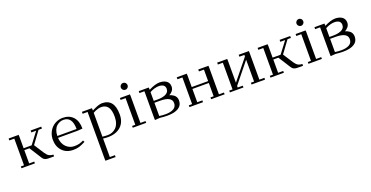

<svg xmlns="http://www.w3.org/2000/svg" viewBox="-32 -1464 5029 2606"><g transform="rotate(-20 2483.0 -161.5)"><path d="M32.2 -411.1V-439H176.8L178.2 -411.1V-245.1H293.9L419.9 -411.1H350.1V-439H502.9V-411.1H454.1L325.2 -235.8L418 -91.8Q443.4 -53.7 469.2 -39.8Q495.1 -25.9 528.8 -25.9V0H449.2Q420.4 0 399.7 -8.5Q378.9 -17.1 363.8 -41L252 -217.8H178.2V-25.9H252V0H58.1V-25.9H104V-411.1Z M589.8 -217.8Q589.8 -267.6 607.9 -311.5Q626 -355.5 656.5 -386.2Q687 -417 728.5 -434.6Q770 -452.1 815.9 -452.1Q909.7 -452.1 964.8 -392.8Q1020 -333.5 1020 -223.1L946.8 -217.8H665Q669.9 -134.8 718.8 -85.4Q767.6 -36.1 839.8 -36.1Q877.9 -36.1 907.7 -43.7Q937.5 -51.3 971.7 -67.9L983.9 -43.9Q927.7 -15.1 892.1 -4.2Q856.4 6.8 806.6 6.8Q708 6.8 648.9 -55.2Q589.8 -117.2 589.8 -217.8ZM665 -245.1H942.9Q942.9 -422.9 815.9 -422.9Q789.6 -422.9 764.6 -413.3Q739.7 -403.8 717 -384Q694.3 -364.3 680.2 -328.4Q666 -292.5 665 -245.1Z M1090.8 -411.1V-439H1235.4L1236.8 -411.1V-404.8Q1334.5 -456.1 1384.8 -456.1Q1561.5 -456.1 1561.5 -231Q1561.5 -119.6 1493.2 -57.4Q1424.8 4.9 1306.6 4.9Q1270.5 4.9 1236.8 0V267.1H1310.5V293.9H1163.6L1162.6 267.1V-411.1ZM1236.8 -26.9Q1275.4 -22 1315.4 -22Q1347.7 -22 1377.4 -33.7Q1407.2 -45.4 1432.1 -68.6Q1457 -91.8 1471.9 -132.1Q1486.8 -172.4 1486.8 -224.1Q1486.8 -323.2 1453.1 -366.7Q1419.4 -410.2 1357.4 -410.2Q1335 -410.2 1310.5 -403.3Q1286.1 -396.5 1272.7 -390.1Q1259.3 -383.8 1236.8 -372.1Z M1639.6 -411.1V-439H1784.2L1785.6 -411.1V-25.9H1859.4V0H1665.5V-25.9H1711.4V-411.1ZM1713.9 -533Q1699.2 -547.9 1699.2 -567.9Q1699.2 -587.9 1713.9 -602.5Q1728.5 -617.2 1748.5 -617.2Q1768.6 -617.2 1783 -602.5Q1797.4 -587.9 1797.4 -567.9Q1797.4 -547.9 1783 -533Q1768.6 -518.1 1748.5 -518.1Q1728.5 -518.1 1713.9 -533Z M1911.6 -411.1V-439H2056.2L2057.6 -411.1V-405.8Q2152.3 -454.1 2216.3 -454.1Q2242.2 -454.1 2265.6 -448.2Q2289.1 -442.4 2309.1 -430.2Q2329.1 -418 2340.8 -396.7Q2352.5 -375.5 2352.5 -347.2Q2352.5 -309.1 2329.3 -282.5Q2306.2 -255.9 2282.2 -245.1Q2296.4 -242.2 2311.3 -235.1Q2326.2 -228 2343.3 -215.8Q2360.4 -203.6 2371.3 -182.9Q2382.3 -162.1 2382.3 -136.2Q2382.3 -64 2325.9 -28.6Q2269.5 6.8 2166.5 6.8Q2112.3 6.8 2057.6 0L1984.4 4.9L1983.4 -20V-411.1ZM2057.6 -26.9Q2102.5 -20 2149.4 -20Q2221.7 -20 2264.6 -45.2Q2307.6 -70.3 2307.6 -124Q2307.6 -217.8 2137.2 -217.8H2057.6ZM2057.6 -245.1H2114.3Q2145 -245.1 2172.1 -249.5Q2199.2 -253.9 2224.4 -263.9Q2249.5 -273.9 2264.4 -293.5Q2279.3 -313 2279.3 -339.8Q2279.3 -357.4 2272.9 -370.6Q2266.6 -383.8 2257.3 -391.1Q2248 -398.4 2235.4 -402.8Q2222.7 -407.2 2212.6 -408.7Q2202.6 -410.2 2192.4 -410.2Q2127.4 -410.2 2057.6 -372.1Z M2460.4 -411.1V-439H2605L2606.4 -411.1V-245.1H2843.3V-411.1H2771V-439H2918.5L2919.4 -411.1V-25.9H2992.2V0H2797.4V-25.9H2843.3V-217.8H2606.4V-25.9H2680.2V0H2484.4V-25.9H2532.2V-411.1Z M3044.4 -411.1V-439H3189L3190.4 -411.1V-95.2L3427.2 -388.2V-411.1H3355V-439H3502.4L3503.4 -411.1V-25.9H3576.2V0H3381.3V-25.9H3427.2V-341.8L3190.4 -48.8V-25.9H3264.2V0H3068.4V-25.9H3116.2V-411.1Z M3628.4 -411.1V-439H3772.9L3774.4 -411.1V-245.1H3890.1L4016.1 -411.1H3946.3V-439H4099.1V-411.1H4050.3L3921.4 -235.8L4014.2 -91.8Q4039.6 -53.7 4065.4 -39.8Q4091.3 -25.9 4125 -25.9V0H4045.4Q4016.6 0 3995.8 -8.5Q3975.1 -17.1 3960 -41L3848.1 -217.8H3774.4V-25.9H3848.1V0H3654.3V-25.9H3700.2V-411.1Z M4177.2 -411.1V-439H4321.8L4323.2 -411.1V-25.9H4397V0H4203.1V-25.9H4249V-411.1ZM4251.5 -533Q4236.8 -547.9 4236.8 -567.9Q4236.8 -587.9 4251.5 -602.5Q4266.1 -617.2 4286.1 -617.2Q4306.2 -617.2 4320.6 -602.5Q4335 -587.9 4335 -567.9Q4335 -547.9 4320.6 -533Q4306.2 -518.1 4286.1 -518.1Q4266.1 -518.1 4251.5 -533Z M4449.2 -411.1V-439H4593.8L4595.2 -411.1V-405.8Q4689.9 -454.1 4753.9 -454.1Q4779.8 -454.1 4803.2 -448.2Q4826.7 -442.4 4846.7 -430.2Q4866.7 -418 4878.4 -396.7Q4890.1 -375.5 4890.1 -347.2Q4890.1 -309.1 4866.9 -282.5Q4843.8 -255.9 4819.8 -245.1Q4834 -242.2 4848.9 -235.1Q4863.8 -228 4880.9 -215.8Q4897.9 -203.6 4908.9 -182.9Q4919.9 -162.1 4919.9 -136.2Q4919.9 -64 4863.5 -28.6Q4807.1 6.8 4704.1 6.8Q4649.9 6.8 4595.2 0L4522 4.9L4521 -20V-411.1ZM4595.2 -26.9Q4640.1 -20 4687 -20Q4759.3 -20 4802.2 -45.2Q4845.2 -70.3 4845.2 -124Q4845.2 -217.8 4674.8 -217.8H4595.2ZM4595.2 -245.1H4651.9Q4682.6 -245.1 4709.7 -249.5Q4736.8 -253.9 4762 -263.9Q4787.1 -273.9 4802 -293.5Q4816.9 -313 4816.9 -339.8Q4816.9 -357.4 4810.5 -370.6Q4804.2 -383.8 4794.9 -391.1Q4785.6 -398.4 4772.9 -402.8Q4760.3 -407.2 4750.2 -408.7Q4740.2 -410.2 4730 -410.2Q4665 -410.2 4595.2 -372.1Z"/></g></svg>

Font: Dehuti
Style: Book
Weight: 400
Version: Version 1.2